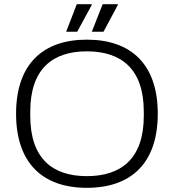

<svg xmlns="http://www.w3.org/2000/svg" viewBox="-20 -888 833 920"><path d="M420 -736H476L545 -865L544 -868H472ZM297 -736H350L420 -865L419 -868H348ZM396 12C609 12 736 -107 736 -343C736 -579 609 -698 396 -698C184 -698 57 -579 57 -343C57 -107 184 12 396 12ZM396 -44C235 -44 125 -125 125 -333V-353C125 -561 235 -642 396 -642C558 -642 669 -561 669 -353V-333C669 -125 558 -44 396 -44Z"/></svg>

Font: Archivo ExtraLight
Style: Regular
Weight: 200
Designer: Hector Gatti
Foundry: Omnibus-Type
Version: Version 2.001